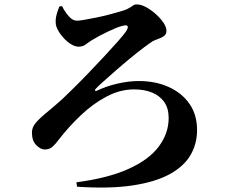

<svg xmlns="http://www.w3.org/2000/svg" viewBox="-20 -797 1040 872"><path d="M327 31Q471 12 564 -30Q657 -72 701.5 -132Q746 -192 746 -261Q746 -305 726 -333.5Q706 -362 671 -376.5Q636 -391 589 -391Q525 -391 463 -358Q401 -325 346 -272.5Q291 -220 247 -163Q234 -145 219.5 -131.5Q205 -118 183 -118Q165 -118 145 -137.5Q125 -157 125 -195Q125 -218 141.5 -238Q158 -258 188.5 -283Q219 -308 262 -346Q281 -364 313 -395.5Q345 -427 381.5 -465Q418 -503 453 -540.5Q488 -578 514 -607.5Q540 -637 550 -651Q563 -670 560 -677.5Q557 -685 538 -680Q524 -677 506 -669.5Q488 -662 468 -652.5Q448 -643 428.5 -632.5Q409 -622 393 -612Q382 -605 369 -595Q356 -585 337 -585Q321 -585 303 -596Q285 -607 269 -624.5Q253 -642 243 -660.5Q233 -679 233 -694Q232 -713 237.5 -732.5Q243 -752 250 -768L262 -769Q274 -744 292 -723.5Q310 -703 329 -703Q340 -703 363 -707Q386 -711 416 -717Q446 -723 474.5 -730.5Q503 -738 525 -744.5Q547 -751 556 -755Q574 -764 582 -770.5Q590 -777 600 -777Q620 -777 642.5 -765Q665 -753 686.5 -734Q708 -715 722 -694.5Q736 -674 736 -657Q736 -642 725.5 -634Q715 -626 700.5 -621Q686 -616 674 -610Q661 -602 633 -581Q605 -560 571 -532Q537 -504 504.5 -475.5Q472 -447 447.5 -425Q423 -403 414 -393Q410 -388 412.5 -385Q415 -382 420 -385Q461 -405 512.5 -417Q564 -429 610 -429Q686 -429 746 -402Q806 -375 840.5 -325.5Q875 -276 875 -206Q875 -145 846 -94Q817 -43 752.5 -7Q688 29 583.5 45Q479 61 330 51Z"/></svg>

Font: Noto Serif HK ExtraLight ExtraBold
Style: Regular
Weight: 800
Version: Version 2.003-H1;hotconv 1.1.1;makeotfexe 2.6.0